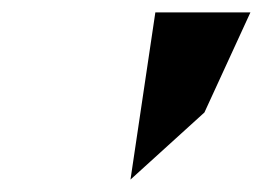

<svg xmlns="http://www.w3.org/2000/svg" viewBox="-20 -734 423 309"><path d="M230 -714H383L309 -553L190 -445Z"/></svg>

Font: Passageway
Style: BdIt
Weight: 700
Foundry: Ascender Corporation
Version: Version 1.11